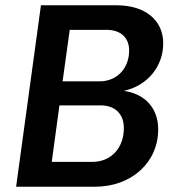

<svg xmlns="http://www.w3.org/2000/svg" viewBox="-20 -707 665 727"><path d="M41 0H340C478 0 579 -92 579 -217C579 -296 531 -351 449 -363C536 -382 598 -453 598 -543C598 -632 528 -687 422 -687H135ZM176 -94 205 -308H361C415 -308 449 -276 449 -222C449 -146 400 -94 329 -94ZM217 -399 244 -594H384C436 -594 469 -565 469 -516C469 -448 423 -399 357 -399Z"/></svg>

Font: Ronzino Medium
Style: Italic
Weight: 500
Italic angle: -7.99998°
Designer: Nunzio Mazzaferro
Foundry: Collletttivo
Version: Version 1.000;Glyphs 3.3 (3337)